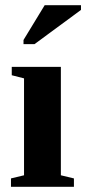

<svg xmlns="http://www.w3.org/2000/svg" viewBox="-20 -715 330 735"><path d="M213 -44 263 -32V0H22V-32L72 -44V-415L25 -427V-459H213ZM70 -546V-562L151 -695H290V-677L112 -546Z"/></svg>

Font: Libra Serif Modern
Style: Bold
Weight: 700
Designer: Stefan Peev, Context Ltd
Foundry: Ascender Corporation
Version: Version 1.000